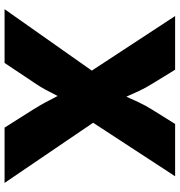

<svg xmlns="http://www.w3.org/2000/svg" viewBox="6 -774 768 819"><g transform="rotate(90 389.5 -364.0)"><path d="M18.6 0 332 -444.8V-293.9L47.9 -727.5H276.9L335 -632.8Q355.5 -600.1 369.4 -569.6Q383.3 -539.1 395.3 -511.7Q407.2 -484.4 420.9 -460H361.3Q376 -484.4 388.2 -511.7Q400.4 -539.1 414.6 -569.6Q428.7 -600.1 449.2 -632.8L508.3 -727.5H731.4L456.1 -305.7V-446.8L759.8 0H523.9L444.8 -125Q426.8 -154.3 415.8 -175Q404.8 -195.8 396 -213.1Q387.2 -230.5 375.5 -249H401.9Q390.6 -230.5 381.8 -212.9Q373 -195.3 362.1 -174.6Q351.1 -153.8 331.5 -125L248 0Z"/></g></svg>

Font: Inter 17pt Black
Style: Regular
Weight: 900
Version: Version 4.001;git-66647c0bb